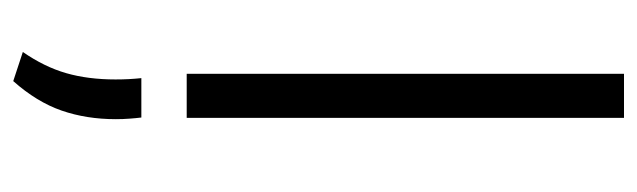

<svg xmlns="http://www.w3.org/2000/svg" viewBox="-356 -344 962 290"><g transform="rotate(90 125.0 -199.0)"><path d="M91.5 0V-660.5H158V0ZM157.5 68.5Q158.5 76.5 159.2 86.2Q160 96 160 107Q160 151.5 147 189Q134 226.5 102.5 262L58.5 247.5Q81 215 90.5 182Q100 149 100 107.5Q100 97 99.5 87.5Q99 78 98 68.5Z"/></g></svg>

Font: Anek Latin Expanded Light
Style: Regular
Weight: 300
Width: 7
Designer: Yesha Goshar
Foundry: Ek Type
Version: Version 1.003